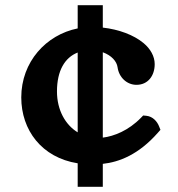

<svg xmlns="http://www.w3.org/2000/svg" viewBox="-20 -666 680 734"><path d="M277 -646V-557.4C156.4 -533.1 61.3 -429.7 61.3 -293.5C61.3 -168.7 139.4 -63.5 277 -41.7V48H373V-39.6C435.8 -46.5 509.6 -74.7 583.2 -158.2L593.4 -169.7L587.7 -184C581 -200.7 564.7 -221 539.3 -223.4L527.3 -224.5L519 -215.9C471.4 -166.8 415.4 -145 373 -139.9V-466.2C406.5 -454.1 426.4 -431.3 429.4 -409C434.8 -369.6 465.5 -341.7 501.7 -341.7C545.8 -341.7 571.4 -376.6 571.4 -420.9C571.4 -450.8 554.9 -479.5 529.1 -501C491 -532.8 433.9 -553.6 373 -560.5V-646ZM277 -160.1C230.1 -188.5 197.8 -245.1 197.8 -316.3C197.8 -396.3 228 -446 277 -465.2Z"/></svg>

Font: Linux Libertine Mono O 
Style: Mono Bold
Weight: 400
Designer: Philipp H. Poll
Foundry: Philipp H. Poll
Version: Version 5.1.7